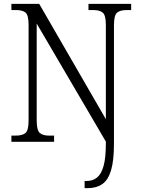

<svg xmlns="http://www.w3.org/2000/svg" viewBox="-20 -734 729 994"><path d="M418 240V203H428Q460 203 482 185.5Q504 168 516 126Q528 84 528 9V-1L170 -612V-111Q170 -59 186 -45.5Q202 -32 233 -32H260V0H39V-32H62Q96 -32 112 -45.5Q128 -59 128 -111V-605Q128 -656 112 -669Q96 -682 63 -682H39V-714H183L528 -117V-605Q528 -655 512 -668.5Q496 -682 462 -682H438V-714H659V-682H637Q602 -682 586 -668.5Q570 -655 570 -603V9Q570 97 555 147.5Q540 198 509.5 219Q479 240 435 240Z"/></svg>

Font: Noto Serif Tamil SemiCondensed Light
Style: Regular
Weight: 300
Width: 4
Designer: Indian Type Foundry, Tom Grace, and the Monotype Design Team
Foundry: Monotype Imaging Inc.
Version: Version 2.004; ttfautohint (v1.8.4.7-5d5b)